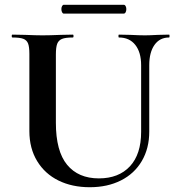

<svg xmlns="http://www.w3.org/2000/svg" viewBox="-20 -770 743 804"><path d="M478 -613Q476 -613 476 -619Q476 -625 478 -625L526 -624Q564 -622 587 -622Q606 -622 642 -624L688 -625Q690 -625 690 -619Q690 -613 688 -613Q649 -613 627 -582Q605 -551 605 -497V-219Q605 -149 574 -96Q543 -43 486.5 -14.5Q430 14 356 14Q282 14 225 -14Q168 -42 135.5 -95.5Q103 -149 103 -221V-544Q103 -574 97.5 -588Q92 -602 77.5 -607.5Q63 -613 32 -613Q29 -613 29 -619Q29 -625 32 -625L85 -624Q131 -622 158 -622Q188 -622 234 -624L285 -625Q288 -625 288 -619Q288 -613 285 -613Q254 -613 239.5 -607Q225 -601 219.5 -586.5Q214 -572 214 -542V-256Q214 -137 261 -80Q308 -23 394 -23Q477 -23 524 -73.5Q571 -124 571 -218V-497Q571 -551 546.5 -582Q522 -613 478 -613ZM237 -732Q237 -739 240 -744.5Q243 -750 247 -750H498Q503 -750 506 -744.5Q509 -739 509 -732Q509 -724 506 -718.5Q503 -713 498 -713H247Q243 -713 240 -718.5Q237 -724 237 -732Z"/></svg>

Font: Cormorant SC
Style: Bold
Weight: 700
Designer: Christian Thalmann (Catharsis Fonts)
Foundry: Catharsis Fonts
Version: Version 4.000